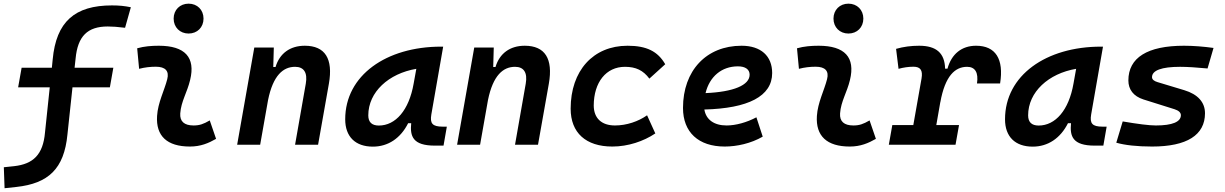

<svg xmlns="http://www.w3.org/2000/svg" viewBox="-60 -771 6525 1023"><path d="M-35.6 231.9 27.3 225.1C197.8 206.5 281.7 128.4 299.3 -54.2L326.2 -305.7H525.4L543.9 -410.2H337.4L342.8 -459C354 -578.1 406.2 -629.9 514.2 -629.9C539.1 -629.9 566.4 -627.9 606.4 -623L637.2 -732.4C604 -739.3 574.2 -742.2 536.6 -742.2C338.4 -742.2 239.3 -655.3 220.7 -454.1L216.3 -410.2H55.2L36.6 -305.7H205.1L179.7 -64.5C169.4 53.2 116.7 103 15.6 114.3L-39.6 120.1Z M1057.6 -129.4C1023.9 -109.9 1003.4 -102.5 971.2 -102.5C921.9 -102.5 897.5 -124 900.4 -166.5C904.8 -231 937.5 -278.8 953.1 -345.2C982.4 -465.3 925.8 -527.3 786.1 -527.3C747.6 -527.3 709 -524.4 670.9 -513.7L681.2 -404.3C710.9 -412.1 740.7 -415.5 770.5 -415.5C821.3 -415.5 842.3 -392.6 831.1 -349.1C816.4 -290.5 781.2 -224.1 776.9 -153.3C770 -46.4 830.1 9.8 952.1 9.8C1009.3 9.8 1051.3 -8.3 1091.3 -31.2ZM944.8 -592.3C991.2 -592.3 1024.4 -625.5 1024.4 -671.9C1024.4 -718.3 991.2 -751.5 944.8 -751.5C898.9 -751.5 865.2 -718.3 865.2 -671.9C865.2 -625.5 898.9 -592.3 944.8 -592.3Z M1203.6 0H1326.2L1368.2 -237.8C1395 -370.1 1449.2 -415 1512.2 -415C1559.1 -415 1579.6 -384.3 1569.3 -325.2L1512.2 0H1634.8L1692.4 -325.2C1715.8 -458.5 1671.9 -527.3 1564 -527.3C1485.4 -527.3 1429.7 -486.3 1408.2 -414.1H1396L1398.9 -517.6H1294.9Z M1926.8 10.3C2008.3 10.3 2074.7 -34.7 2114.7 -114.7H2130.9C2124 -44.9 2139.2 4.9 2257.3 4.9H2303.2L2320.8 -96.2H2298.8C2243.7 -96.2 2230 -113.3 2238.3 -161.6L2301.3 -522.5H2290C1999 -522.5 1779.3 -370.1 1779.3 -135.3C1779.3 -43 1833 10.3 1926.8 10.3ZM1958.5 -102.1C1921.4 -102.1 1902.3 -120.1 1902.3 -156.2C1902.3 -281.2 2011.2 -379.4 2158.2 -404.3L2144 -325.7C2119.1 -183.1 2047.4 -102.1 1958.5 -102.1Z M2375.5 0H2498L2540 -237.8C2566.9 -370.1 2621.1 -415 2684.1 -415C2731 -415 2751.5 -384.3 2741.2 -325.2L2684.1 0H2806.6L2864.3 -325.2C2887.7 -458.5 2843.8 -527.3 2735.8 -527.3C2657.2 -527.3 2601.6 -486.3 2580.1 -414.1H2567.9L2570.8 -517.6H2466.8Z M3216.8 -102.5C3145 -102.5 3104 -141.1 3103.5 -208.5C3104 -333 3169.4 -415 3270 -415C3328.1 -415 3367.2 -396 3399.9 -352.1L3484.4 -428.7C3444.8 -497.6 3384.8 -527.3 3283.7 -527.3C3100.6 -527.3 2980.5 -394.5 2980.5 -191.9C2980.5 -64 3061 9.8 3202.6 9.8C3286.1 9.8 3369.1 -18.1 3431.6 -60.1L3387.7 -156.7C3341.3 -124 3278.8 -102.5 3216.8 -102.5Z M3811.5 -102.5C3744.1 -102.5 3701.7 -133.8 3692.9 -187.5C3925.8 -193.4 4054.2 -257.8 4054.2 -381.8C4054.2 -473.1 3993.7 -527.3 3891.1 -527.3C3703.6 -527.3 3579.1 -395 3579.1 -195.8C3579.1 -66.4 3661.6 9.8 3801.3 9.8C3866.2 9.8 3941.4 -6.8 4003.9 -43L3970.2 -146C3918.9 -118.7 3860.4 -102.5 3811.5 -102.5ZM3699.2 -274.9C3720.7 -362.8 3784.7 -417.5 3871.6 -417.5C3911.6 -417.5 3934.1 -400.9 3934.1 -373C3934.1 -316.9 3847.7 -281.2 3699.2 -274.9Z M4573.2 -129.4C4539.6 -109.9 4519 -102.5 4486.8 -102.5C4437.5 -102.5 4413.1 -124 4416 -166.5C4420.4 -231 4453.1 -278.8 4468.8 -345.2C4498 -465.3 4441.4 -527.3 4301.8 -527.3C4263.2 -527.3 4224.6 -524.4 4186.5 -513.7L4196.8 -404.3C4226.6 -412.1 4256.3 -415.5 4286.1 -415.5C4336.9 -415.5 4357.9 -392.6 4346.7 -349.1C4332 -290.5 4296.9 -224.1 4292.5 -153.3C4285.6 -46.4 4345.7 9.8 4467.8 9.8C4524.9 9.8 4566.9 -8.3 4606.9 -31.2ZM4460.4 -592.3C4506.8 -592.3 4540 -625.5 4540 -671.9C4540 -718.3 4506.8 -751.5 4460.4 -751.5C4414.6 -751.5 4380.9 -718.3 4380.9 -671.9C4380.9 -625.5 4414.6 -592.3 4460.4 -592.3Z M4675.8 0H5031.2L5049.8 -104.5H4928.7L4950.2 -227.5V-226.1C4975.6 -367.7 5029.3 -415 5092.8 -415C5135.7 -415 5154.3 -384.3 5145.5 -326.2H5268.6C5289.6 -456.5 5244.6 -527.3 5140.6 -527.3C5063.5 -527.3 5009.8 -482.9 4988.3 -405.3H4975.6C4973.6 -487.8 4929.2 -527.3 4837.4 -527.3C4794.4 -527.3 4753.9 -522 4714.4 -510.7L4727.5 -404.3C4754.4 -411.6 4780.8 -415.5 4807.1 -415.5C4844.7 -415.5 4857.4 -396 4850.1 -353L4806.2 -104.5H4694.3Z M5442.4 10.3C5523.9 10.3 5590.3 -34.7 5630.4 -114.7H5646.5C5639.6 -44.9 5654.8 4.9 5772.9 4.9H5818.8L5836.4 -96.2H5814.5C5759.3 -96.2 5745.6 -113.3 5753.9 -161.6L5816.9 -522.5H5805.7C5514.6 -522.5 5294.9 -370.1 5294.9 -135.3C5294.9 -43 5348.6 10.3 5442.4 10.3ZM5474.1 -102.1C5437 -102.1 5418 -120.1 5418 -156.2C5418 -281.2 5526.9 -379.4 5673.8 -404.3L5659.7 -325.7C5634.8 -183.1 5563 -102.1 5474.1 -102.1Z M6078.6 9.8C6263.7 9.8 6360.4 -51.3 6360.4 -167.5C6360.4 -226.1 6322.3 -268.6 6250 -290.5L6107.4 -333.5C6088.9 -338.9 6078.1 -347.7 6078.1 -359.9C6078.1 -396 6129.4 -415 6227.5 -415C6266.1 -415 6316.9 -411.6 6374 -406.2L6405.8 -515.6C6352.5 -522.9 6298.3 -527.3 6248.5 -527.3C6053.7 -527.3 5952.1 -463.9 5952.1 -342.3C5952.1 -294.4 5979 -258.3 6032.2 -241.2L6198.2 -189C6219.7 -182.1 6231.9 -171.4 6231.9 -157.2C6231.9 -121.6 6186 -102.5 6098.6 -102.5C6062.5 -102.5 6001.5 -110.4 5921.9 -124L5887.7 -10.7C5932.6 2.4 5998.5 9.8 6078.6 9.8Z"/></svg>

Font: Cascadia Code SemiBold
Style: Italic
Weight: 600
Italic angle: -10°
Monospace: yes
Designer: Aaron Bell
Foundry: Saja Typeworks
Version: Version 2404.023